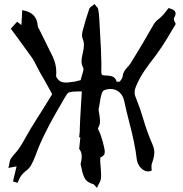

<svg xmlns="http://www.w3.org/2000/svg" viewBox="-20 -875 900 944"><path d="M457 48.8Q448.2 40 443.4 34.2Q442.9 33.2 440.9 31.2Q407.7 22.5 396.5 1Q385.3 -20.5 381.8 -44.4Q379.4 -56.6 377.9 -60.5Q376.5 -64 376.5 -68.4L377 -72.3Q381.8 -90.3 381.8 -105Q381.8 -126.5 371.1 -140.6L369.1 -142.1L375 -198.7L369.1 -200.7L370.6 -213.4Q372.6 -224.6 372.6 -251.5Q372.6 -267.6 379.9 -385.7Q381.3 -405.3 382.3 -425.8Q373 -425.8 364.3 -425.3H356.4Q335.9 -425.3 319.8 -420.9Q310.1 -417 298.8 -395L293.9 -387.2Q189.5 -211.4 155.8 -113.3Q146 -86.4 131.8 -60.5Q121.6 -44.9 105.5 -33.2Q81.5 -13.7 73.7 7.8L65.9 23.9L43.9 17.1L61.5 -57.1L21 -49.3Q24.4 -60.5 25.9 -70.8Q27.3 -85 33.7 -95.7Q43.5 -109.4 54.7 -121.6Q76.7 -144.5 107.4 -201.7Q132.8 -247.1 159.2 -288.1L188 -333.5Q212.4 -371.6 235.8 -410.6Q235.8 -412.1 234.4 -416.3Q232.9 -420.4 198.7 -480.5Q171.4 -526.4 159.2 -552.2Q149.4 -572.8 137.2 -591.3Q101.6 -641.6 65.4 -690.4Q36.1 -730.5 33.2 -733.9L64 -768.1L85.4 -752L89.4 -825.2L95.7 -823.7Q162.1 -811 165.5 -747.1Q167 -738.3 173.8 -729Q198.7 -679.2 238.8 -597.2Q256.8 -560.1 256.8 -519.5Q256.8 -511.2 255.9 -502.9V-502Q255.9 -493.2 270.5 -479.5Q281.7 -469.2 303.2 -469.2Q318.4 -469.2 334.5 -472.2L347.2 -473.6L376.5 -481Q377.9 -487.3 379.9 -493.2V-494.1Q390.6 -528.3 390.6 -533.7Q390.6 -539.1 388.7 -542Q380.9 -557.6 380.9 -573.2Q380.9 -589.8 386.2 -610.4Q392.6 -636.2 392.6 -654.3Q392.6 -669.4 386.2 -685.1Q383.3 -692.9 383.3 -701.7Q383.3 -714.4 387.2 -726.6Q401.4 -780.8 418.9 -831.5Q421.9 -839.4 433.6 -846.2Q438 -849.1 444.8 -855Q450.7 -846.7 453.9 -843.5Q457 -840.3 460 -836.4Q466.8 -826.7 470.2 -745.1Q478.5 -607.9 478.5 -560.5Q478.5 -542 478 -523.9V-521.5Q478 -511.7 481.7 -507.8Q485.4 -503.9 495.1 -503.9H497.6Q519.5 -503.9 533.9 -498.3Q548.3 -492.7 553.7 -473.1Q568.4 -473.1 568.8 -474.1Q582 -488.8 583.5 -502.4Q585.9 -523.9 606.9 -544.9Q616.2 -554.2 622.1 -564Q637.7 -590.3 654.1 -616.2Q670.4 -642.1 685.5 -668.5L736.8 -757.3Q747.1 -772.5 762.2 -783.2Q781.2 -797.9 797.4 -821.3H797.9Q802.7 -828.6 808.6 -835.4Q820.8 -832 830.6 -827.6Q843.3 -820.8 843.3 -808.6Q843.3 -799.8 836.4 -788.1Q835 -785.2 835 -781.7Q835 -772.9 842.8 -760.3L844.2 -757.3L803.2 -688.5Q777.3 -645 745.6 -602.1Q715.3 -563.5 690.9 -528.1Q666.5 -492.7 649.4 -452.1Q642.1 -436 642.1 -422.9V-415Q642.1 -407.7 649.9 -389.6Q670.4 -338.9 685.5 -286.6Q703.1 -226.1 728.5 -168Q738.8 -145 738.8 -126Q738.8 -105 728.5 -75.7Q728.5 -75.2 728 -75.2Q727.1 -71.3 725.8 -67.1Q724.6 -63 724.6 -57.6Q724.6 -54.7 725.1 -50.3Q725.6 -45.9 725.6 -36.1Q716.3 -32.2 708.5 -32.2Q688.5 -32.2 672.1 -49.8Q655.8 -67.4 652.3 -92.8Q644.5 -165 614.7 -277.3Q601.6 -327.1 590.8 -377.9Q585 -405.8 566.9 -421.6Q548.8 -437.5 523.4 -437.5Q507.8 -437.5 491.7 -431.2Q478 -425.8 470.7 -370.1L467.3 -350.1Q464.8 -340.8 464.8 -332.5Q464.8 -328.6 468.3 -312.3Q471.7 -295.9 471.7 -277.3Q471.7 -260.7 461.4 -244.1Q461.4 -241.7 464.8 -234.9Q470.7 -223.1 473.1 -216.3Q485.8 -180.2 490.2 -157.7Q495.1 -138.7 495.1 -130.9Q495.1 -127.4 493.9 -118.7Q492.7 -109.9 473.6 -100.6Q472.7 -96.7 472.7 -87.9Q472.7 -75.2 475.1 -51.8Q477.1 -30.8 477.1 -9.3Q477.1 11.2 467.3 26.9Q460.4 39.1 457 48.8Z"/></svg>

Font: Unutterable
Style: Regular
Weight: 400
Designer: GGBotNet
Foundry: f0n7.com
Version: 1.00